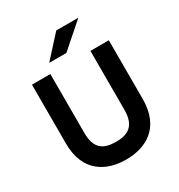

<svg xmlns="http://www.w3.org/2000/svg" viewBox="-213 -1064 1139 1220"><g transform="rotate(-30 357.0 -454.5)"><path d="M239 -765H365L543 -921H381ZM357 12C503 12 639 -60 639 -268V-700H504V-268C504 -152 447 -118 357 -118C265 -118 210 -152 210 -268V-700H75V-268C75 -57 215 12 357 12Z"/></g></svg>

Font: Overpass ExtraBold
Style: Regular
Weight: 800
Designer: Delve Withrington, Thomas Jockin
Foundry: Delve Fonts
Version: Version 3.000;DELV;Overpass